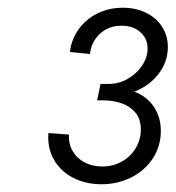

<svg xmlns="http://www.w3.org/2000/svg" viewBox="-20 -915 454 496"><path d="M105 -571.3 158.2 -567.4Q156.7 -543.5 167.7 -524.7Q178.7 -505.9 198.7 -495.4Q218.8 -484.9 244.1 -484.9Q272.5 -484.9 295.4 -498Q318.4 -511.2 331.1 -533.2Q343.8 -555.2 343.8 -580.6Q343.8 -608.9 328.4 -625.7Q313 -642.6 291 -649.2Q269 -655.8 247.6 -655.8H231L239.7 -698.2H261.7Q287.1 -698.2 310.1 -711.4Q333 -724.6 347.2 -745.8Q361.3 -767.1 361.3 -789.6Q361.3 -815.4 342.5 -832Q323.7 -848.6 293.9 -848.6Q260.7 -848.6 238.3 -827.9Q215.8 -807.1 212.4 -775.4L160.6 -780.8Q164.6 -813.5 183.3 -839.6Q202.1 -865.7 231.9 -880.4Q261.7 -895 297.4 -895Q331.1 -895 357.7 -881.8Q384.3 -868.7 398.9 -845.5Q413.6 -822.3 413.6 -793.5Q413.6 -754.9 389.4 -723.9Q365.2 -692.9 327.1 -678.2Q359.4 -666 377.4 -639.2Q395.5 -612.3 395.5 -576.7Q395.5 -537.6 375 -506.1Q354.5 -474.6 319.3 -456.8Q284.2 -439 242.2 -439Q201.7 -439 169.2 -455.6Q136.7 -472.2 119.4 -502.4Q102.1 -532.7 105 -571.3Z"/></svg>

Font: Reddit Sans Vanilla Light
Style: Italic
Weight: 300
Italic angle: -11.25°
Designer: Stephen Hutchings
Version: Version 1.013